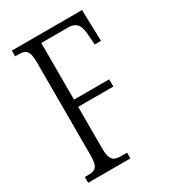

<svg xmlns="http://www.w3.org/2000/svg" viewBox="-176 -806 802 898"><g transform="rotate(-30 225.5 -357.0)"><path d="M32 0H260V-31H230C186 -31 169 -43 169 -110V-331H359V-370H169V-676H313C362 -676 375 -648 378 -600L382 -545H416L411 -714H32V-683H49C90 -683 106 -672 106 -606V-107C106 -42 91 -31 46 -31H32Z"/></g></svg>

Font: Noto Serif Thai ExtraCondensed Light
Style: Regular
Weight: 300
Width: 2
Designer: Monotype Design Team
Foundry: Monotype Imaging Inc.
Version: Version 2.002